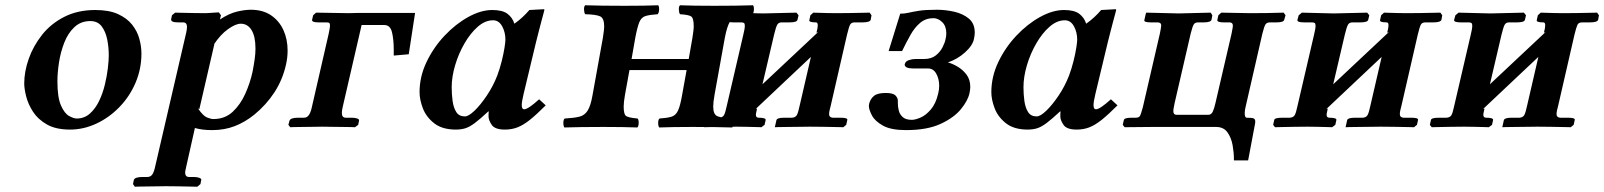

<svg xmlns="http://www.w3.org/2000/svg" viewBox="-20 -482 6091 729"><path d="M72 -165Q72 -210 89 -258.5Q106 -307 139.5 -349.5Q173 -392 224 -418Q275 -444 342 -444Q394 -444 428 -428.5Q462 -413 481.5 -388.5Q501 -364 509 -335Q517 -306 517 -279Q517 -220 494.5 -167.5Q472 -115 433 -75Q394 -35 345.5 -12.5Q297 10 246 10Q192 10 158 -9.5Q124 -29 105.5 -57.5Q87 -86 79.5 -115.5Q72 -145 72 -165ZM198 -173Q198 -112 211.5 -81.5Q225 -51 242.5 -41.5Q260 -32 271 -32Q300 -32 321 -50.5Q342 -69 356 -98Q370 -127 378 -160Q386 -193 389.5 -223Q393 -253 393 -272Q393 -303 387 -332.5Q381 -362 366 -382Q351 -402 323 -402Q287 -402 262.5 -379Q238 -356 224 -320Q210 -284 204 -245Q198 -206 198 -173Z M819 -424 815 -408Q850 -431 880 -438Q910 -445 932 -445Q978 -445 1009 -424Q1040 -403 1056 -368Q1072 -333 1072 -290Q1072 -264 1066 -237Q1053 -179 1022 -131.5Q991 -84 946 -47Q910 -18 871 -3Q832 12 786 12Q766 12 750 10Q734 8 720 4L687 151Q686 158 684.5 163Q683 168 683 173Q683 190 698 190H717Q729 190 737.5 193.5Q746 197 744 202L741 217L729 227Q729 227 707 226.5Q685 226 657 225.5Q629 225 610 225Q597 225 577 225.5Q557 226 537.5 226Q518 226 505 226.5Q492 227 492 227L485 217L488 202Q491 190 521 190H539Q552 190 558.5 180Q565 170 569 151L687 -358Q690 -372 690 -380Q690 -397 675 -397H656Q627 -397 630 -410L633 -424L645 -434Q645 -434 666.5 -433.5Q688 -433 715.5 -432.5Q743 -432 761 -432Q766 -432 778 -433Q790 -434 800.5 -434.5Q811 -435 811 -435ZM794 -315 737 -68 732 -70Q751 -42 766 -36Q781 -30 790 -30Q834 -30 863.5 -57.5Q893 -85 911.5 -126.5Q930 -168 939 -210Q944 -236 947 -257.5Q950 -279 950 -297Q950 -344 935 -368Q920 -392 894 -392Q875 -392 846 -371.5Q817 -351 792 -313Z M1164 -75 1228 -354Q1230 -365 1231.5 -372.5Q1233 -380 1233 -384Q1233 -392 1230.5 -394.5Q1228 -397 1220 -397H1189Q1163 -397 1165 -407L1169 -424L1180 -434L1305 -432Q1314 -432 1324 -432.5Q1334 -433 1343 -433H1556L1532 -276L1475 -271V-294Q1475 -331 1468.5 -359Q1462 -387 1439 -387H1353L1281 -75Q1278 -62 1278 -53Q1278 -35 1293 -35H1316Q1328 -35 1336.5 -32Q1345 -29 1343 -23L1340 -8L1328 1Q1328 1 1314.5 0.5Q1301 0 1280.5 0Q1260 0 1239 -0.5Q1218 -1 1204 -1Q1191 -1 1170.5 -0.5Q1150 0 1129.5 0Q1109 0 1095.5 0.5Q1082 1 1082 1L1075 -8L1079 -23Q1082 -35 1111 -35H1134Q1146 -35 1153 -45.5Q1160 -56 1164 -75Z M1835 -39Q1835 -42 1835 -48Q1835 -54 1836 -58L1834 -59Q1803 -30 1783 -15Q1763 0 1747 5Q1731 10 1711 10Q1659 10 1628.5 -14Q1598 -38 1585.5 -71Q1573 -104 1573 -132Q1573 -191 1599.5 -246.5Q1626 -302 1668 -346.5Q1710 -391 1758 -417.5Q1806 -444 1849 -444Q1888 -444 1907 -429.5Q1926 -415 1933 -392Q1950 -404 1964 -417Q1978 -430 1990 -444L2045 -447Q2047 -447 2047 -444Q2047 -444 2043.5 -430.5Q2040 -417 2034.5 -397Q2029 -377 2024 -356.5Q2019 -336 2015 -321L1968 -125Q1961 -96 1961 -83Q1961 -67 1970 -67Q1985 -67 2027 -105L2052 -82Q2017 -47 1992 -27Q1967 -7 1945 1.5Q1923 10 1897 10Q1859 10 1847 -8Q1835 -26 1835 -39ZM1868 -195Q1878 -222 1885 -250Q1892 -278 1895.5 -300.5Q1899 -323 1899 -331Q1899 -360 1886.5 -382.5Q1874 -405 1852 -405Q1822 -405 1794 -380.5Q1766 -356 1743.5 -317Q1721 -278 1708 -234Q1695 -190 1695 -151Q1695 -124 1698.5 -98.5Q1702 -73 1712.5 -56.5Q1723 -40 1745 -40Q1759 -40 1781.5 -61.5Q1804 -83 1828 -118.5Q1852 -154 1868 -195Z M2693 -122Q2688 -94 2688 -77Q2688 -47 2704.5 -40.5Q2721 -34 2761 -32Q2765 -28 2765 -15.5Q2765 -3 2760 2Q2730 1 2692 0.5Q2654 0 2610 0Q2573 0 2539 0.5Q2505 1 2483 2Q2479 -3 2479 -15.5Q2479 -28 2484 -32Q2514 -34 2530 -39Q2546 -44 2554.5 -62.5Q2563 -81 2570 -122L2587 -216H2370L2353 -122Q2348 -94 2348 -77Q2348 -47 2358 -41Q2368 -35 2401 -32Q2405 -28 2405 -15.5Q2405 -3 2400 2Q2378 1 2343 0.5Q2308 0 2270 0Q2227 0 2189.5 0.5Q2152 1 2123 2Q2119 -3 2119 -15.5Q2119 -28 2124 -32Q2160 -34 2180 -39Q2200 -44 2211.5 -62.5Q2223 -81 2230 -122L2269 -338Q2271 -352 2272.5 -363Q2274 -374 2274 -382Q2274 -413 2258.5 -420Q2243 -427 2202 -428Q2198 -433 2197.5 -445.5Q2197 -458 2202 -462Q2232 -461 2270 -460.5Q2308 -460 2352 -460Q2389 -460 2423 -460.5Q2457 -461 2479 -462Q2483 -458 2482.5 -445.5Q2482 -433 2477 -428Q2446 -426 2430.5 -421Q2415 -416 2407.5 -398Q2400 -380 2392 -338L2378 -258H2595L2609 -338Q2611 -352 2612.5 -363Q2614 -374 2614 -382Q2614 -413 2604.5 -419.5Q2595 -426 2562 -428Q2558 -433 2557.5 -445.5Q2557 -458 2562 -462Q2585 -461 2619.5 -460.5Q2654 -460 2692 -460Q2735 -460 2772.5 -460.5Q2810 -461 2839 -462Q2843 -458 2842.5 -445.5Q2842 -433 2837 -428Q2802 -427 2781.5 -421.5Q2761 -416 2750.5 -398Q2740 -380 2732 -338Z M2877 -431 3004 -434 3012 -424 3008 -407Q3006 -397 2978 -397H2948Q2936 -397 2931 -388Q2926 -379 2919 -350L2875 -162Q2928 -212 2981 -261.5Q3034 -311 3086 -360L3080 -358Q3085 -376 3085 -386Q3085 -397 3078 -397Q3050 -397 3053 -406L3057 -424L3068 -434Q3068 -434 3083.5 -433.5Q3099 -433 3119.5 -432.5Q3140 -432 3154 -432Q3177 -432 3207 -432.5Q3237 -433 3259.5 -433.5Q3282 -434 3282 -434L3289 -424L3286 -407Q3283 -397 3255 -397H3225Q3212 -397 3207.5 -388Q3203 -379 3196 -350L3134 -80Q3128 -59 3128 -49Q3128 -36 3142 -35H3172Q3200 -35 3197 -26L3193 -8L3182 1Q3182 1 3159.5 0.5Q3137 0 3107 -0.5Q3077 -1 3055 -1Q3039 -1 3016.5 -0.5Q2994 0 2972.5 0Q2951 0 2936.5 0.5Q2922 1 2922 1L2928 -26Q2931 -35 2957 -35H2987Q3001 -36 3006 -46Q3011 -56 3016 -80L3059 -266Q3007 -217 2954.5 -167.5Q2902 -118 2849 -68L2854 -70V-68Q2853 -61 2851.5 -56Q2850 -51 2850 -46Q2850 -35 2861 -35Q2889 -35 2887 -26L2883 -8L2871 1Q2871 1 2854 0.5Q2837 0 2815 -0.5Q2793 -1 2777 -1Q2756 -1 2727 -0.5Q2698 0 2676 0.5Q2654 1 2654 1L2647 -8L2651 -26Q2652 -35 2681 -35H2710Q2724 -36 2729 -45Q2734 -54 2739 -78L2802 -349Q2808 -373 2808 -384Q2808 -392 2805 -394.5Q2802 -397 2794 -397H2765Q2738 -397 2739 -406L2744 -424L2756 -434Z M3280 -88Q3285 -107 3298.5 -118Q3312 -129 3343 -129Q3371 -129 3380 -119.5Q3389 -110 3389 -100V-90Q3389 -77 3392.5 -62.5Q3396 -48 3407.5 -37.5Q3419 -27 3442 -27Q3455 -27 3475 -35.5Q3495 -44 3514 -66Q3533 -88 3542 -126Q3544 -134 3545 -141.5Q3546 -149 3546 -156Q3546 -182 3535 -202Q3524 -222 3504 -222H3448Q3415 -222 3415 -237Q3415 -239 3416 -240Q3418 -249 3430.5 -253.5Q3443 -258 3456 -258H3488Q3516 -258 3533 -271.5Q3550 -285 3559 -303Q3568 -321 3570 -333Q3573 -344 3573 -355Q3573 -383 3557.5 -398Q3542 -413 3524 -413Q3495 -413 3474 -395.5Q3453 -378 3437 -349.5Q3421 -321 3405 -288H3354L3398 -430Q3414 -430 3429 -433.5Q3444 -437 3468.5 -441Q3493 -445 3537 -445Q3570 -445 3603 -437.5Q3636 -430 3658.5 -411.5Q3681 -393 3681 -358Q3681 -348 3678 -334Q3673 -309 3644 -283Q3615 -257 3579 -245Q3595 -241 3615 -229.5Q3635 -218 3649.5 -199Q3664 -180 3664 -152Q3664 -142 3661 -128Q3655 -100 3628.5 -67.5Q3602 -35 3551 -11.5Q3500 12 3420 12Q3363 12 3332.5 -5Q3302 -22 3290.5 -44Q3279 -66 3279 -80Q3279 -82 3279.5 -84.5Q3280 -87 3280 -88Z M4006 -39Q4006 -42 4006 -48Q4006 -54 4007 -58L4005 -59Q3974 -30 3954 -15Q3934 0 3918 5Q3902 10 3882 10Q3830 10 3799.5 -14Q3769 -38 3756.5 -71Q3744 -104 3744 -132Q3744 -191 3770.5 -246.5Q3797 -302 3839 -346.5Q3881 -391 3929 -417.5Q3977 -444 4020 -444Q4059 -444 4078 -429.5Q4097 -415 4104 -392Q4121 -404 4135 -417Q4149 -430 4161 -444L4216 -447Q4218 -447 4218 -444Q4218 -444 4214.5 -430.5Q4211 -417 4205.5 -397Q4200 -377 4195 -356.5Q4190 -336 4186 -321L4139 -125Q4132 -96 4132 -83Q4132 -67 4141 -67Q4156 -67 4198 -105L4223 -82Q4188 -47 4163 -27Q4138 -7 4116 1.5Q4094 10 4068 10Q4030 10 4018 -8Q4006 -26 4006 -39ZM4039 -195Q4049 -222 4056 -250Q4063 -278 4066.5 -300.5Q4070 -323 4070 -331Q4070 -360 4057.5 -382.5Q4045 -405 4023 -405Q3993 -405 3965 -380.5Q3937 -356 3914.5 -317Q3892 -278 3879 -234Q3866 -190 3866 -151Q3866 -124 3869.5 -98.5Q3873 -73 3883.5 -56.5Q3894 -40 3916 -40Q3930 -40 3952.5 -61.5Q3975 -83 3999 -118.5Q4023 -154 4039 -195Z M4656 -354Q4658 -365 4659.5 -372.5Q4661 -380 4661 -385Q4661 -397 4648 -397H4627Q4601 -397 4602 -406L4606 -424L4617 -434L4728 -432Q4756 -432 4791 -432.5Q4826 -433 4854 -434L4861 -424L4856 -407Q4854 -397 4827 -397H4802Q4790 -397 4785 -389.5Q4780 -382 4773 -354L4710 -79Q4706 -64 4706 -52Q4706 -35 4714 -35Q4733 -35 4739.5 -32.5Q4746 -30 4746 -21Q4746 -15 4745 -11L4719 127H4665V122Q4665 97 4660 69Q4655 41 4640.5 20.5Q4626 0 4597 0H4356L4250 1L4243 -8L4247 -26Q4249 -35 4276 -35H4292Q4304 -35 4308 -41.5Q4312 -48 4319 -74L4384 -355Q4386 -366 4387.5 -373.5Q4389 -381 4389 -385Q4389 -397 4375 -397H4350Q4322 -397 4325 -406L4330 -428L4332 -434L4456 -431Q4482 -432 4516 -432.5Q4550 -433 4577 -434L4583 -424L4580 -407Q4577 -397 4550 -397H4529Q4518 -397 4513 -390Q4508 -383 4501 -355L4440 -91Q4438 -81 4436.5 -73Q4435 -65 4435 -60Q4435 -46 4448 -46H4567Q4579 -46 4584.5 -57.5Q4590 -69 4595 -91Z M5044 -431 5171 -434 5179 -424 5175 -407Q5173 -397 5145 -397H5115Q5103 -397 5098 -388Q5093 -379 5086 -350L5042 -162Q5095 -212 5148 -261.5Q5201 -311 5253 -360L5247 -358Q5252 -376 5252 -386Q5252 -397 5245 -397Q5217 -397 5220 -406L5224 -424L5235 -434Q5235 -434 5250.5 -433.5Q5266 -433 5286.5 -432.5Q5307 -432 5321 -432Q5344 -432 5374 -432.5Q5404 -433 5426.5 -433.5Q5449 -434 5449 -434L5456 -424L5453 -407Q5450 -397 5422 -397H5392Q5379 -397 5374.5 -388Q5370 -379 5363 -350L5301 -80Q5295 -59 5295 -49Q5295 -36 5309 -35H5339Q5367 -35 5364 -26L5360 -8L5349 1Q5349 1 5326.5 0.5Q5304 0 5274 -0.5Q5244 -1 5222 -1Q5206 -1 5183.5 -0.5Q5161 0 5139.5 0Q5118 0 5103.5 0.5Q5089 1 5089 1L5095 -26Q5098 -35 5124 -35H5154Q5168 -36 5173 -46Q5178 -56 5183 -80L5226 -266Q5174 -217 5121.5 -167.5Q5069 -118 5016 -68L5021 -70V-68Q5020 -61 5018.5 -56Q5017 -51 5017 -46Q5017 -35 5028 -35Q5056 -35 5054 -26L5050 -8L5038 1Q5038 1 5021 0.5Q5004 0 4982 -0.5Q4960 -1 4944 -1Q4923 -1 4894 -0.5Q4865 0 4843 0.5Q4821 1 4821 1L4814 -8L4818 -26Q4819 -35 4848 -35H4877Q4891 -36 4896 -45Q4901 -54 4906 -78L4969 -349Q4975 -373 4975 -384Q4975 -392 4972 -394.5Q4969 -397 4961 -397H4932Q4905 -397 4906 -406L4911 -424L4923 -434Z M5639 -431 5766 -434 5774 -424 5770 -407Q5768 -397 5740 -397H5710Q5698 -397 5693 -388Q5688 -379 5681 -350L5637 -162Q5690 -212 5743 -261.5Q5796 -311 5848 -360L5842 -358Q5847 -376 5847 -386Q5847 -397 5840 -397Q5812 -397 5815 -406L5819 -424L5830 -434Q5830 -434 5845.5 -433.5Q5861 -433 5881.5 -432.5Q5902 -432 5916 -432Q5939 -432 5969 -432.5Q5999 -433 6021.5 -433.5Q6044 -434 6044 -434L6051 -424L6048 -407Q6045 -397 6017 -397H5987Q5974 -397 5969.5 -388Q5965 -379 5958 -350L5896 -80Q5890 -59 5890 -49Q5890 -36 5904 -35H5934Q5962 -35 5959 -26L5955 -8L5944 1Q5944 1 5921.5 0.5Q5899 0 5869 -0.5Q5839 -1 5817 -1Q5801 -1 5778.5 -0.5Q5756 0 5734.5 0Q5713 0 5698.5 0.5Q5684 1 5684 1L5690 -26Q5693 -35 5719 -35H5749Q5763 -36 5768 -46Q5773 -56 5778 -80L5821 -266Q5769 -217 5716.5 -167.5Q5664 -118 5611 -68L5616 -70V-68Q5615 -61 5613.5 -56Q5612 -51 5612 -46Q5612 -35 5623 -35Q5651 -35 5649 -26L5645 -8L5633 1Q5633 1 5616 0.5Q5599 0 5577 -0.5Q5555 -1 5539 -1Q5518 -1 5489 -0.5Q5460 0 5438 0.5Q5416 1 5416 1L5409 -8L5413 -26Q5414 -35 5443 -35H5472Q5486 -36 5491 -45Q5496 -54 5501 -78L5564 -349Q5570 -373 5570 -384Q5570 -392 5567 -394.5Q5564 -397 5556 -397H5527Q5500 -397 5501 -406L5506 -424L5518 -434Z"/></svg>

Font: Libertinus Serif SemiBold
Style: Italic
Weight: 600
Italic angle: -11.5°
Designer: Philipp H. Poll, Khaled Hosny
Foundry: Caleb Maclennan
Version: Version 7.051;RELEASE